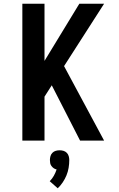

<svg xmlns="http://www.w3.org/2000/svg" viewBox="-20 -755 640 1031"><path d="M100 0V-735H219V-428L406 -735H539L324 -400L539 0H410L258 -297L219 -236V0ZM290 256 247 218Q260 205 269 189Q278 173 284 155Q275 153 268 148Q261 143 256 136Q251 129 249.5 121Q248 113 248 104Q248 94 251 83.5Q254 73 261.5 65.5Q269 58 279 55Q289 52 300 52Q311 52 321 55Q331 58 338.5 65.5Q346 73 349 83.5Q352 94 352 104Q352 125 348.5 146Q345 167 337 186.5Q329 206 317 224Q305 242 290 256Z"/></svg>

Font: Iosevka Aile
Style: Bold
Weight: 700
Designer: Belleve Invis
Foundry: Belleve Invis
Version: Version 28.0.1; ttfautohint (v1.8.4)